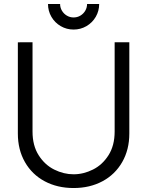

<svg xmlns="http://www.w3.org/2000/svg" viewBox="-20 -933 742 968"><path d="M351 -784Q315.8 -784 286.2 -801.2Q256.5 -818.5 239.2 -848.2Q222 -877.8 222 -913H283Q283 -894.7 292.2 -879.1Q301.5 -863.5 317.1 -854.2Q332.7 -845 351 -845Q369.7 -845 385.2 -854.2Q400.8 -863.5 409.9 -879.1Q419 -894.7 419 -913H480Q480 -877.8 462.8 -848.2Q445.5 -818.5 415.8 -801.2Q386.2 -784 351 -784ZM351 15Q269.2 15 205.3 -19.1Q141.5 -53.2 105.8 -115.7Q70 -178.2 70 -260V-719.7L144 -720V-269.7Q144 -198.8 175 -150.2Q206 -101.5 253.7 -77.9Q301.3 -54.3 351 -54.3Q400.8 -54.3 448.5 -78.1Q496.2 -101.8 527.1 -150.5Q558 -199.2 558 -269.7V-720H632V-260Q632 -178.5 596.2 -116Q560.5 -53.5 496.7 -19.2Q432.8 15 351 15Z"/></svg>

Font: Manrope
Style: Regular
Weight: 400
Designer: Mikhail Sharanda
Foundry: Mikhail Sharanda
Version: Version 4.503